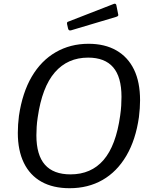

<svg xmlns="http://www.w3.org/2000/svg" viewBox="-20 -983 804 1013"><path d="M347 10Q260 10 199 -24Q138 -58 106 -123.5Q74 -189 74 -282Q74 -303 75.5 -326Q77 -349 80 -372Q98 -494 147.5 -578.5Q197 -663 274 -707.5Q351 -752 447 -752Q533 -752 594 -717Q655 -682 687 -616Q719 -550 719 -454Q719 -434 717.5 -411.5Q716 -389 713 -365Q696 -245 646.5 -161Q597 -77 521 -33.5Q445 10 347 10ZM352 -63Q461 -63 526.5 -139Q592 -215 614 -373Q618 -400 619.5 -425Q621 -450 621 -472Q621 -577 577 -628Q533 -679 445 -679Q337 -679 269.5 -601.5Q202 -524 179 -364Q175 -338 173.5 -314Q172 -290 172 -269Q172 -165 217 -114Q262 -63 352 -63ZM594 -955 603 -910Q605 -904 603.5 -900.5Q602 -897 593 -894L355 -823Q348 -821 344 -824Q340 -827 339 -833L334 -855Q332 -866 338 -868L582 -963Q586 -964 589.5 -962.5Q593 -961 594 -955Z"/></svg>

Font: Libre Franklin
Style: Italic
Weight: 400
Italic angle: -8°
Designer: Pablo Impallari, Rodrigo Fuenzalida, Nhung Nguyen
Foundry: Impallari Type
Version: Version 3.000